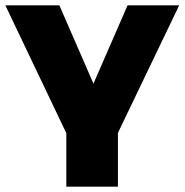

<svg xmlns="http://www.w3.org/2000/svg" viewBox="-38 -518 690 718"><path d="M210 180V-20L-18 -498H184L326 -172H297L439 -498H632L403 -21V180Z"/></svg>

Font: Nunito Sans 10pt SemiExpanded Black
Style: Regular
Weight: 900
Width: 6
Designer: Vernon Adams
Foundry: Vernon Adams
Version: Version 3.101;gftools[0.9.27]